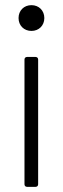

<svg xmlns="http://www.w3.org/2000/svg" viewBox="-20 -725 245 745"><path d="M102 -605C131 -605 152 -626 152 -655C152 -684 131 -705 102 -705C73 -705 52 -684 52 -655C52 -626 73 -605 102 -605ZM85 0H118C124 0 128 -4 128 -10V-494C128 -500 124 -504 118 -504H85C79 -504 75 -500 75 -494V-10C75 -4 79 0 85 0Z"/></svg>

Font: Barlow Semi Condensed Light
Style: Regular
Weight: 300
Width: 4
Designer: Jeremy Tribby
Foundry: Tribby Type
Version: Version 1.422;hotconv 1.0.109;makeotfexe 2.5.65596